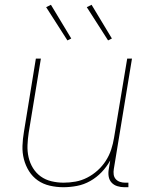

<svg xmlns="http://www.w3.org/2000/svg" viewBox="-20 -775 640 803"><path d="M245 8Q216 8 188 1.5Q160 -5 138 -20.5Q116 -36 101.5 -59Q87 -82 80 -109Q73 -136 74 -165Q75 -194 80 -223L130 -530H151L100 -220Q96 -194 95 -168Q94 -142 99.5 -117.5Q105 -93 118 -72Q131 -51 150.5 -37Q170 -23 195 -17Q220 -11 246 -11Q271 -11 296 -15.5Q321 -20 344.5 -32Q368 -44 388 -62Q408 -80 422.5 -102.5Q437 -125 445 -149.5Q453 -174 457 -199L512 -530H532L456 -68Q454 -56 455.5 -45Q457 -34 464 -26Q471 -18 481.5 -14.5Q492 -11 503 -11H517V8H500Q485 8 470.5 3.5Q456 -1 446.5 -11.5Q437 -22 434.5 -37Q432 -52 435 -68L441 -104Q426 -77 405 -55Q384 -33 357.5 -18Q331 -3 302 2.5Q273 8 245 8ZM432 -606 343 -745 363 -755 448 -614ZM262 -606 173 -745 193 -755 278 -614Z"/></svg>

Font: Iosevka Curly Thin Extended
Style: Italic
Weight: 100
Width: 7
Italic angle: -9°
Monospace: yes
Designer: Belleve Invis
Foundry: Belleve Invis
Version: Version 11.1.0; ttfautohint (v1.8.3)